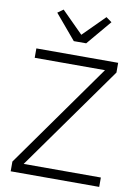

<svg xmlns="http://www.w3.org/2000/svg" viewBox="-100 -1003 770 1068"><g transform="rotate(10 285.0 -468.5)"><path d="M537 0H37V-55L456 -645H59V-698H521V-643L101 -53H537ZM257 -774 139 -914 171 -937 292 -816 413 -937 445 -914 327 -774Z"/></g></svg>

Font: Plexus Sans Light
Style: Regular
Weight: 300
Version: Version 2.001;PS 002.001;hotconv 1.0.70;makeotf.lib2.5.58329